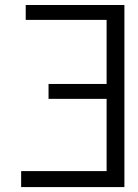

<svg xmlns="http://www.w3.org/2000/svg" viewBox="-20 -760 559 780"><path d="M65.9 0V-64.9H413.1V-358.4H177.2V-418.9H413.1V-679.2H84.5V-739.7H485.4V0Z"/></svg>

Font: News Cycle
Style: Regular
Weight: 500
Version: Version 0.5.2